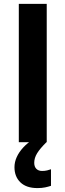

<svg xmlns="http://www.w3.org/2000/svg" viewBox="-20 -734 338 991"><path d="M77.1 0V-713.9H221.2V0ZM156.7 106.4Q156.7 126.5 167.7 137.5Q178.7 148.4 197.3 148.4Q211.4 148.4 223.4 145.5Q235.4 142.6 243.2 139.6V225.1Q230 229.5 212.9 233.2Q195.8 236.8 173.3 236.8Q116.2 236.8 85.4 207.3Q54.7 177.7 54.7 128.9Q54.7 102.5 66.4 76.7Q78.1 50.8 100.1 27.1Q122.1 3.4 152.8 -16.1L219.7 0Q186.5 32.7 171.6 57.1Q156.7 81.5 156.7 106.4Z"/></svg>

Font: Open Sans SemiCondensed
Style: Bold
Weight: 700
Width: 4
Designer: Monotype Design Team
Foundry: Monotype Imaging Inc.
Version: Version 3.003